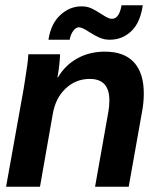

<svg xmlns="http://www.w3.org/2000/svg" viewBox="-20 -705 603 725"><path d="M69 -368 73 -393Q86 -472 87 -500H207Q205 -457 197 -413H199Q226 -459 272 -484.5Q318 -510 376 -510Q449 -510 486 -469.5Q523 -429 523 -352Q523 -317 516 -281L466 0H339L389 -282Q393 -303 393 -326Q393 -407 319 -407Q266 -407 227.5 -370.5Q189 -334 179 -273L131 0H3ZM288 -681Q308 -681 324 -674Q340 -667 361 -653Q375 -644 384.5 -639Q394 -634 403 -634Q430 -634 439 -685H519Q510 -620 476 -587.5Q442 -555 394 -555Q374 -555 356.5 -562.5Q339 -570 317 -584Q290 -602 278 -602Q267 -602 257 -589Q247 -576 243 -555H163Q172 -615 207.5 -648Q243 -681 288 -681Z"/></svg>

Font: Sarabun
Style: Bold Italic
Weight: 700
Italic angle: -10°
Designer: Suppakit Chalermlarp | Katatrad Co.,Ltd.
Foundry: Cadson Demak Co.,Ltd.
Version: Version 1.000; ttfautohint (v1.6)